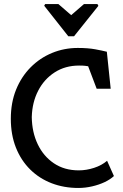

<svg xmlns="http://www.w3.org/2000/svg" viewBox="-20 -929 612 953"><path d="M204 -908.7H270L333.3 -853.8L396.7 -908.7H463.7L468.3 -900L347.6 -749.1H319L199.4 -900.5ZM368.8 4Q297.5 4 236.5 -19.4Q175.5 -42.8 130 -87.6Q84.4 -132.5 59 -196.3Q33.7 -260 33.7 -339.7Q33.7 -419.6 59.8 -484Q85.9 -548.3 132 -594.8Q178 -641.2 238.2 -666.1Q298.4 -691 366.1 -691Q416.4 -691 452.5 -684.4Q488.6 -677.7 510.3 -672.2L529.4 -488.6H459.8L417.5 -600.2Q410.5 -601.2 401.5 -602.4Q392.6 -603.6 372.3 -603.6Q304 -603.6 251.5 -569.9Q199 -536.1 169.4 -478.6Q139.7 -421 137.7 -348Q138.7 -273.1 167.1 -213.4Q195.5 -153.6 247.5 -118.5Q299.4 -83.4 371 -83.4Q408.6 -83.4 446.8 -95.8Q485 -108.1 511.5 -131L545.4 -55.3Q527.9 -38.6 499.5 -25.1Q471.1 -11.7 437.1 -3.9Q403.1 4 368.8 4Z"/></svg>

Font: Kreon Light
Style: Regular
Weight: 300
Designer: Julia Petretta
Foundry: Julia Petretta and Eli Heuer
Version: Version 2.002